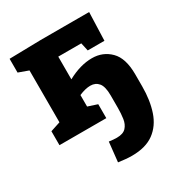

<svg xmlns="http://www.w3.org/2000/svg" viewBox="-183 -660 957 1026"><g transform="rotate(-30 296.0 -147.0)"><path d="M333 243Q314 243 293 241Q272 239 250 236L263 115Q276 117 288.5 118Q301 119 311 119Q350 119 368 99.5Q386 80 390.5 49Q395 18 395 -17V-93Q395 -148 376.5 -170.5Q358 -193 326 -193Q296 -193 256 -176V-105L314 -86V0H25V-86L86 -106V-426L25 -448V-533L219 -537H518L512 -363H409L398 -413H256V-273Q335 -316 407 -316Q474 -316 519.5 -270.5Q565 -225 565 -126V-51Q565 35 542.5 101.5Q520 168 469 205.5Q418 243 333 243Z"/></g></svg>

Font: Bitter ExtraBold
Style: Regular
Weight: 800
Designer: Sol Matas, and Bitter project Authors
Foundry: Sol Matas
Version: Version 2.001